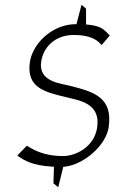

<svg xmlns="http://www.w3.org/2000/svg" viewBox="-20 -688 490 801"><path d="M105 -431C88 -322 167 -304 254 -283C309 -269 402 -259 385 -154C372 -75 297 -37 243 -37C154 -37 112 -69 92 -80L52 -39C83 -17 117 2 195 7L205 8L203 77L223 93L244 8L254 7C333 -4 421 -82 433 -155C453 -283 369 -305 276 -329C236 -340 138 -345 152 -432C164 -506 226 -543 288 -542C369 -542 392 -513 404 -500L438 -540C416 -562 406 -579 349 -585L339 -586V-652L320 -668L299 -587H289C195 -583 117 -506 105 -431Z"/></svg>

Font: Charger Sport
Style: HLNrwObl
Weight: 100
Designer: Jasper
Foundry: Cannot Into Space Fonts
Version: Version 1.1